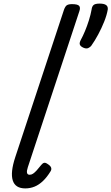

<svg xmlns="http://www.w3.org/2000/svg" viewBox="-20 -1034 620 1069"><path d="M121 15Q65 15 51 -29.5Q37 -74 65 -159L336 -979Q343 -999 352.5 -1005Q362 -1011 381 -1011Q412 -1011 420.5 -1001.5Q429 -992 422 -972L135 -103Q128 -82 130.5 -71.5Q133 -61 145 -61Q155 -61 164 -67Q173 -73 184 -85Q195 -97 210 -116Q218 -126 226 -127.5Q234 -129 245 -121Q261 -111 264.5 -101Q268 -91 262 -81Q242 -48 219.5 -26.5Q197 -5 172.5 5Q148 15 121 15ZM443 -769Q428 -776 424.5 -786Q421 -796 431 -814Q441 -832 453 -860.5Q465 -889 475 -921Q485 -953 490 -981Q492 -998 501 -1006Q510 -1014 535 -1014Q559 -1014 570.5 -1006Q582 -998 580 -981Q575 -951 560.5 -914.5Q546 -878 527 -842.5Q508 -807 488 -779Q483 -772 471.5 -766.5Q460 -761 443 -769Z"/></svg>

Font: Playwrite CA
Style: Regular
Weight: 400
Designer: Veronika Burian, José Scaglione
Foundry: TypeTogether
Version: Version 1.002